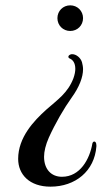

<svg xmlns="http://www.w3.org/2000/svg" viewBox="-20 -547 406 719"><path d="M243 -431C270 -431 291 -452 291 -479C291 -506 270 -527 243 -527C216 -527 195 -506 195 -479C195 -452 216 -431 243 -431ZM169 152C262 152 334 94 341 1V-2C341 -13 337 -17 333 -17C330 -17 327 -14 326 -10C316 49 280 115 212 115C172 115 145 87 145 40C145 20 151 -5 163 -32C187 -85 220 -142 248 -181C277 -221 291 -258 291 -288C291 -297 289 -306 287 -314C282 -331 265 -344 251 -344C248 -344 246 -344 244 -343C239 -341 236 -338 236 -334C236 -332 238 -329 241 -328C253 -323 262 -311 262 -289C262 -280 260 -268 255 -254C234 -199 196 -174 154 -137C106 -94 48 -32 48 48C48 106 90 152 169 152Z"/></svg>

Font: Style Script
Style: Regular
Weight: 400
Designer: Robert E. Leuschke
Foundry: Robert E. Leuschke
Version: Version 1.010